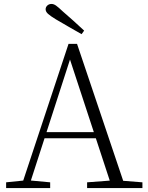

<svg xmlns="http://www.w3.org/2000/svg" viewBox="-20 -952 747 972"><path d="M406 -797 393 -779Q360 -798 327.5 -816.5Q295 -835 263 -854Q235 -871 223 -882Q211 -893 211 -905Q211 -916 219.5 -924Q228 -932 241 -932Q252 -932 264 -923.5Q276 -915 298 -894Q324 -872 351.5 -847Q379 -822 406 -797ZM11 0V-29L109 -39H126L234 -29V0ZM85 0 327 -730H370L616 0H548L324 -682H344L340 -668L124 0ZM192 -252 194 -283H493L495 -252ZM421 0V-29L554 -39H574L701 -29V0Z"/></svg>

Font: Noto Serif KR ExtraLight
Style: Regular
Weight: 200
Designer: Ryoko NISHIZUKA 西塚涼子 (kana & ideographs); Frank Grießhammer (Latin, Greek & Cyrillic); Wenlong ZHANG 张文龙 (bopomofo); San
Foundry: Adobe
Version: Version 2.002-H1;hotconv 1.1.0;makeotfexe 2.6.0